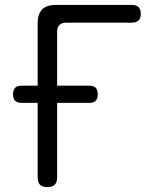

<svg xmlns="http://www.w3.org/2000/svg" viewBox="-20 -750 640 780"><path d="M172 10Q152 10 142.5 0.5Q133 -9 133 -30V-332H68Q50 -332 41.5 -340.5Q33 -349 33 -367Q33 -385 41.5 -393.5Q50 -402 68 -402H133V-655Q133 -693 151 -711.5Q169 -730 207 -730H516Q534 -730 543 -721Q552 -712 552 -694Q552 -676 543 -667Q534 -658 516 -658H249Q231 -658 221.5 -648.5Q212 -639 212 -621V-402H342Q360 -402 368.5 -393.5Q377 -385 377 -367Q377 -349 368.5 -340.5Q360 -332 342 -332H212V-30Q212 -9 202.5 0.5Q193 10 172 10Z"/></svg>

Font: Maple Mono NL Light
Style: Regular
Weight: 300
Monospace: yes
Designer: subframe7536
Version: Version 7.000